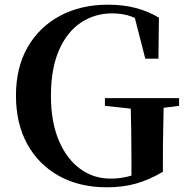

<svg xmlns="http://www.w3.org/2000/svg" viewBox="-20 -779 797 818"><path d="M435 19Q319 19 232 -29Q145 -77 96.5 -164.5Q48 -252 48 -372Q48 -491 97.5 -577.5Q147 -664 235.5 -711.5Q324 -759 440 -759Q506 -759 558.5 -745Q611 -731 657 -704L655 -529H599L548 -728L620 -701V-661Q578 -694 541.5 -708Q505 -722 458 -722Q384 -722 325 -683Q266 -644 231.5 -565.5Q197 -487 197 -370Q197 -261 230 -182Q263 -103 320.5 -60.5Q378 -18 450 -18Q488 -18 521.5 -26Q555 -34 589 -48L540 -18V-100Q540 -167 539 -230.5Q538 -294 536 -361H678Q677 -298 675.5 -234Q674 -170 674 -97V-47Q616 -13 560 3Q504 19 435 19ZM427 -328V-361H743V-328L623 -313H567Z"/></svg>

Font: Noto Serif JP ExtraLight
Style: Bold
Weight: 700
Version: Version 2.003-H1;hotconv 1.1.1;makeotfexe 2.6.0